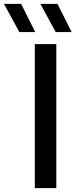

<svg xmlns="http://www.w3.org/2000/svg" viewBox="-94 -967 394 987"><path d="M85 0V-740H195.5V0ZM192.5 -802 113.5 -947H201.5L274.5 -802ZM5.5 -802 -73.5 -947H14.5L87.5 -802Z"/></svg>

Font: Encode Sans SmExp Md
Style: Regular
Weight: 500
Width: 6
Designer: Multiple Designers
Foundry: Impallari Type
Version: Version 3.002; ttfautohint (v1.8.3) -l 8 -r 50 -G 200 -x 14 